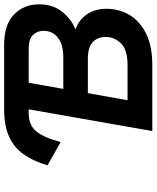

<svg xmlns="http://www.w3.org/2000/svg" viewBox="64 -804 740 907"><g transform="rotate(-90 433.5 -350.0)"><path d="M268.5 0 371 -584H353.5Q295 -584 265.8 -546.8Q236.5 -509.5 216.5 -433L106.5 -495Q126 -561.5 158 -607.2Q190 -653 241.8 -676.5Q293.5 -700 372 -700H676Q770.5 -700 818.8 -653.5Q867 -607 867 -534.5Q867 -470 832.2 -426.2Q797.5 -382.5 748.5 -363Q795 -346 820.5 -307.8Q846 -269.5 846 -218Q846 -156.5 816.5 -107.2Q787 -58 728 -29Q669 0 580.5 0ZM467.5 -420.5H616Q677 -420.5 709.5 -446Q742 -471.5 742 -514Q742 -543 722.5 -563.5Q703 -584 658.5 -584H496.5ZM414 -117H581Q652.5 -117 682.8 -148.2Q713 -179.5 713 -220Q713 -257.5 689 -281Q665 -304.5 608.5 -304.5H447.5Z"/></g></svg>

Font: Overpass
Style: Bold Italic
Weight: 700
Italic angle: -10°
Designer: Delve Withrington, Dave Bailey, Thomas Jockin
Foundry: Delve Fonts LLC
Version: Version 4.000; ttfautohint (v1.8.3)